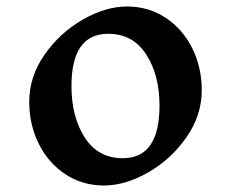

<svg xmlns="http://www.w3.org/2000/svg" viewBox="-20 -561 711 591"><path d="M601 -283Q601 -206 554 -138.5Q507 -71 436.5 -30.5Q366 10 300 10Q234 10 181.5 -24.5Q129 -59 99.5 -118Q70 -177 70 -248Q70 -325 117 -392.5Q164 -460 234.5 -500.5Q305 -541 371 -541Q437 -541 489.5 -506.5Q542 -472 571.5 -413Q601 -354 601 -283ZM200 -296Q200 -201 241 -137.5Q282 -74 358 -74Q471 -74 471 -236Q471 -330 430 -393.5Q389 -457 313 -457Q200 -457 200 -296Z"/></svg>

Font: Inknut Antiqua
Style: Regular
Weight: 400
Designer: Claus Eggers Sørensen
Foundry: Claus Eggers Sørensen
Version: Version 1.003; ttfautohint (v1.8.2) -l 8 -r 50 -G 200 -x 14 